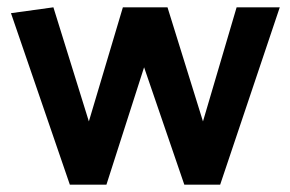

<svg xmlns="http://www.w3.org/2000/svg" viewBox="-20 -505 794 525"><path d="M484 0 374 -321 271 0H171L10 -469L126 -485L223 -173L316 -485H438L535 -173L627 -485H745L582 0Z"/></svg>

Font: Palanquin SemiBold
Style: Regular
Weight: 600
Designer: Pria Ravichandran
Version: Version 1.0.4